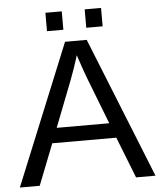

<svg xmlns="http://www.w3.org/2000/svg" viewBox="-57 -886 781 935"><g transform="rotate(-5 333.5 -418.5)"><path d="M665 0H570L491 -201H178L99 0H2L283 -688H389ZM348 -577 334 -618 330 -604Q317 -561 294 -500L206 -274H463L375 -501Q361 -538 348 -577ZM472 -747H392V-837H472ZM280 -747H200V-837H280Z"/></g></svg>

Font: Libra Sans
Style: Regular
Weight: 400
Foundry: Context Ltd
Version: Version 1.002